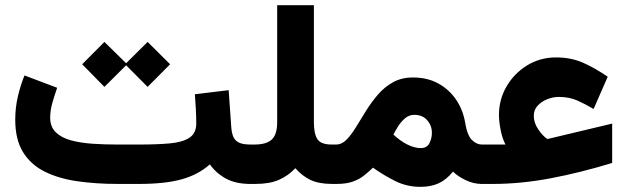

<svg xmlns="http://www.w3.org/2000/svg" viewBox="-20 -707 2411 738"><path d="M381.3 -545.9 464.8 -463.9 547.4 -545.9 633.8 -460 547.4 -373 464.8 -456.1 381.3 -373 295.9 -460ZM729 -344.7 858.9 -360.4 869.1 -215.8Q871.6 -180.7 887.7 -166Q903.8 -151.4 942.4 -151.4H953.6V0H942.4Q886.2 0 848.6 -20.5Q811 -41 786.6 -75.2Q741.7 -35.2 677.7 -17.6Q613.8 0 513.7 0H432.1Q349.1 0 277.6 -10.3Q206.1 -20.5 152.3 -47.1Q98.6 -73.7 68.6 -122.1Q38.6 -170.4 38.6 -247.1Q38.6 -293.5 48.8 -336.9Q59.1 -380.4 74.2 -417L199.7 -369.6Q191.4 -346.2 182.1 -314.9Q172.9 -283.7 172.9 -254.9Q172.9 -219.7 194.3 -198.7Q215.8 -177.7 252.4 -167.7Q289.1 -157.7 335.4 -154.5Q381.8 -151.4 432.1 -151.4H513.7Q583 -151.4 632.3 -155.8Q681.6 -160.2 708 -177.5Q734.4 -194.8 734.4 -232.4Q734.4 -258.3 732.7 -289.6Q731 -320.8 729 -344.7Z M1045.4 -237.3V-687H1186.5V-237.3Q1186.5 -192.9 1200 -172.1Q1213.4 -151.4 1255.9 -151.4H1271.5V0H1256.8Q1205.6 0 1173.3 -15.4Q1141.1 -30.8 1115.2 -60.5Q1088.9 -32.2 1053 -16.1Q1017.1 0 961.4 0H934.1V-151.4H957.5Q1004.4 -151.4 1024.9 -170.9Q1045.4 -190.4 1045.4 -237.3Z M1273.4 0H1252L1252.4 -151.4H1271Q1293.5 -151.4 1311.8 -169.9Q1330.1 -188.5 1348.1 -218Q1366.2 -247.6 1386.5 -280.3Q1406.7 -313 1431.9 -342.5Q1457 -372.1 1490.2 -390.6Q1523.4 -409.2 1567.4 -409.2Q1623.5 -409.2 1665.5 -385.7Q1707.5 -362.3 1733.9 -322.8Q1760.3 -283.2 1768.1 -234.4Q1776.4 -185.5 1794.4 -168.5Q1812.5 -151.4 1832 -151.4H1844.7V0H1831.5Q1800.3 0 1769.8 -14.6Q1739.3 -29.3 1721.2 -47.4Q1695.8 -16.1 1666 -2.4Q1636.2 11.2 1595.7 11.2Q1544.4 11.2 1500 -10.7Q1455.6 -32.7 1413.6 -62.5Q1396.5 -45.9 1378.4 -31.7Q1360.4 -17.6 1335.7 -8.8Q1311 0 1273.4 0ZM1572.3 -265.6Q1552.7 -265.6 1537.4 -252.7Q1522 -239.7 1510.7 -222.2Q1499.5 -204.6 1492.2 -189.5Q1520.5 -164.1 1544.9 -151.9Q1560.5 -144 1573.7 -140.9Q1586.9 -137.7 1596.7 -137.7Q1620.6 -137.7 1630.4 -156.2Q1640.1 -174.8 1640.1 -196.8Q1640.1 -224.1 1622.1 -244.9Q1604 -265.6 1572.3 -265.6Z M1922.9 -151.4Q1910.6 -174.8 1904.3 -207.5Q1897.9 -240.2 1897.9 -265.6Q1897.9 -324.7 1927.2 -375Q1956.5 -425.3 2006.3 -455.8Q2056.2 -486.3 2117.2 -486.3Q2175.3 -486.3 2221.4 -465.8Q2267.6 -445.3 2315.9 -412.1L2261.7 -288.1Q2230.5 -306.6 2199.2 -320.6Q2168 -334.5 2127.4 -334.5Q2106 -334.5 2083.7 -325.7Q2061.5 -316.9 2046.6 -300.8Q2031.7 -284.7 2031.7 -261.7Q2031.7 -234.9 2049.1 -209.5Q2066.4 -184.1 2083.5 -172.9Q2084.5 -172.4 2086.2 -172.9Q2087.9 -173.3 2089.4 -173.8L2333 -231.9V-80.6Q2209.5 -43 2095.5 -21.5Q1981.4 0 1873.5 0H1825.2V-151.4Z"/></svg>

Font: Vazirmatn FD Black
Style: Regular
Weight: 900
Designer: Saber Rastikerdar
Foundry: Saber Rastikerdar
Version: Version 33.003